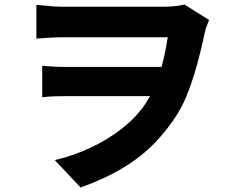

<svg xmlns="http://www.w3.org/2000/svg" viewBox="-20 -770 1040 855"><path d="M142 -748Q163 -747 194.5 -743.5Q226 -740 258 -740Q275 -740 309.5 -740Q344 -740 388.5 -740Q433 -740 482 -740Q531 -740 575.5 -740Q620 -740 653.5 -740Q687 -740 702 -740Q727 -740 753 -742Q779 -744 801 -750L911 -681Q907 -670 902 -658Q897 -646 894 -634Q881 -571 863 -502.5Q845 -434 822 -371.5Q799 -309 771 -264Q728 -195 670 -134.5Q612 -74 531 -24.5Q450 25 339 65L224 -57Q309 -77 386 -113.5Q463 -150 525 -199Q587 -248 627 -307Q645 -335 661 -367.5Q677 -400 689 -437Q701 -474 710.5 -516Q720 -558 727 -604Q712 -604 676.5 -604Q641 -604 593.5 -604Q546 -604 494 -604Q442 -604 394.5 -604Q347 -604 311.5 -604Q276 -604 259 -604Q232 -604 199.5 -602Q167 -600 142 -598ZM737 -342Q716 -342 679 -342Q642 -342 597 -342Q552 -342 504 -342Q456 -342 411 -342Q366 -342 330 -342Q294 -342 273 -342Q245 -342 220 -341Q195 -340 168 -337V-477Q190 -475 217 -473.5Q244 -472 267 -472Q289 -472 327 -472Q365 -472 412 -472Q459 -472 509 -472Q559 -472 605.5 -472Q652 -472 688 -472Q724 -472 744 -472Z"/></svg>

Font: Noto Sans TC ExtraBold
Style: Regular
Weight: 800
Designer: Ryoko NISHIZUKA  (kana, bopomofo & ideographs); Paul D. Hunt (Latin, Greek & Cyrillic); Sandoll Communications , Soo-you
Foundry: Adobe
Version: Version 2.004-H2;hotconv 1.0.118;makeotfexe 2.5.65603